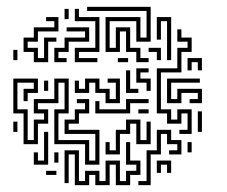

<svg xmlns="http://www.w3.org/2000/svg" viewBox="-20 -526 663 562"><path d="M379 -344V-374H349V-434H331V-374H289V-476H391V-416H409V-494H235V-506H421V-404H379V-464H301V-386H319V-446H361V-386H391V-356H415V-344ZM169 -470V-500H181V-470ZM199 -344V-386H259V-464H199V-500H211V-476H271V-374H211V-356H265V-344ZM79 -344V-374H49V-416H79V-446H139V-464H115V-476H151V-434H91V-404H61V-386H91V-356H109V-416H145V-404H121V-344ZM469 -350V-464H451V-410H439V-476H481V-350ZM139 -344V-386H169V-416H229V-434H175V-446H241V-404H181V-374H151V-356H175V-344ZM505 -134V-146H529V-194H511V-164H469V-194H439V-326H499V-386H529V-404H499V-440H511V-416H541V-374H511V-314H451V-206H481V-176H499V-206H541V-134ZM439 -350V-374H415V-386H451V-350ZM19 -350V-380H31V-350ZM325 -344V-356H355V-344ZM529 -320V-356H571V-320H559V-344H541V-320ZM409 -260V-284H379V-326H415V-314H391V-296H421V-260ZM349 -254V-320H361V-266H385V-254ZM469 -224V-296H565V-284H481V-236H499V-266H571V-224H535V-236H559V-254H511V-224ZM229 -44V-104H139V-206H169V-284H151V-224H91V-206H121V-164H91V-104H49V-194H19V-296H91V-254H61V-230H49V-266H79V-284H31V-206H61V-116H79V-176H109V-194H79V-236H139V-296H181V-194H151V-116H241V-56H259V-134H169V-176H199V-206H229V-224H205V-236H241V-194H211V-164H181V-146H271V-44ZM289 -224V-254H259V-284H241V-254H199V-290H211V-266H229V-296H271V-266H301V-236H319V-284H295V-296H331V-224ZM109 -260V-290H121V-260ZM259 -194V-230H271V-206H349V-236H415V-224H361V-194ZM385 -194V-206H415V-194ZM559 -140V-200H571V-140ZM289 -74V-110H301V-86H319V-146H349V-176H391V-116H409V-170H421V-104H379V-164H361V-134H331V-74ZM19 -140V-170H31V-140ZM385 16V4H409V-86H439V-146H481V-116H511V-74H475V-86H499V-104H469V-134H451V-74H421V16ZM79 -44V-80H91V-56H109V-140H121V-44ZM199 16V-74H181V10H169V-86H211V4H229V-26H271V4H289V-56H331V4H349V-26H379V-44H349V-110H361V-56H391V-14H361V16H319V-44H301V16H259V-14H241V16ZM529 -80V-110H541V-80ZM139 -50V-80H151V-50ZM439 -20V-56H481V-20H469V-44H451V-20ZM115 -14V-26H145V-14Z"/></svg>

Font: Rubik Maze
Style: Regular
Weight: 400
Designer: Hubert and Fischer, NaN
Foundry: Hubert and Fischer, NaN
Version: Version 2.200